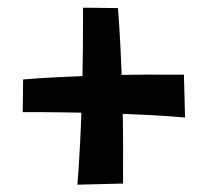

<svg xmlns="http://www.w3.org/2000/svg" viewBox="-20 -612 553 511"><path d="M472.5 -299.2Q429.8 -303.2 373.4 -306Q317 -308.8 256.5 -310.6Q196 -312.5 139.6 -313.1Q83.2 -313.8 40.5 -313.5L41.5 -400.5Q84.2 -404.2 139.6 -406.9Q195 -409.5 255.5 -411.4Q316 -413.2 371.8 -413.4Q427.5 -413.5 469.5 -413.2ZM186 -120.5Q190 -168.5 193.1 -229.8Q196.2 -291 198.1 -356Q200 -421 200.6 -482.2Q201.2 -543.5 201 -591.5L294 -590.5Q297.8 -542.5 300.8 -482.2Q303.8 -422 305.6 -357Q307.5 -292 307.6 -231.8Q307.8 -171.5 307.5 -123.5Z"/></svg>

Font: Marhey Light
Style: Regular
Weight: 300
Designer: Nur Syamsi & Bustanul Arifin
Foundry: Namelatype
Version: Version 1.000